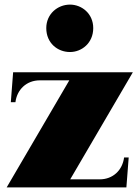

<svg xmlns="http://www.w3.org/2000/svg" viewBox="-20 -814 606 834"><path d="M9 0H529L539 -130H519C512 -75 471 -35 413 -35H285L557 -500H37L27 -370H47C54 -425 95 -465 153 -465H281ZM385 -692C385 -755 335 -794 284 -794C230 -794 181 -753 181 -692C181 -627 230 -588 284 -588C335 -588 385 -627 385 -692Z"/></svg>

Font: Sprat Condensed Black
Style: Regular
Weight: 900
Designer: Ethan Nakache
Foundry: Collletttivo
Version: Version 2.000;Glyphs 3.2 (3217)